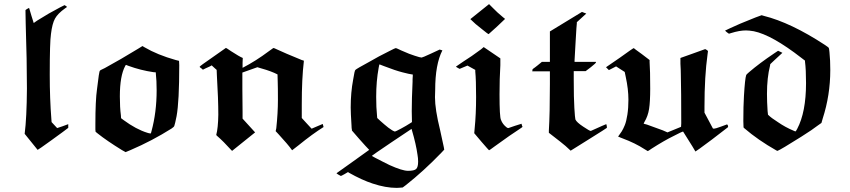

<svg xmlns="http://www.w3.org/2000/svg" viewBox="-20 -706 4137 934"><path d="M100 -55Q110 -133 111 -275Q111 -409 105 -593Q104 -618 104 -650V-657L108 -660Q113 -663 117 -665.5Q121 -668 122 -666L133 -629L144 -594L161 -606Q218 -642 272 -670L294 -681Q295 -681 300.5 -677Q306 -673 306 -672Q301 -668 296 -665Q261 -640 247.5 -615.5Q234 -591 228 -541Q222 -502 222 -343Q222 -226 230 -125L231 -112L244 -98L258 -83Q271 -87 285 -92L312 -102V-84Q297 -72 230.5 -24Q164 24 163 23Z M652 -469 673 -482 683 -476Q746 -439 835 -414L851 -410L852 -389Q852 -212 839 -141Q831 -101 828 -94Q827 -89 815 -81Q720 -21 615 24L591 34L573 24Q500 -21 456 -56L445 -65L444 -76V-102Q444 -218 452 -273Q462 -360 466 -362Q466 -364 490 -375Q567 -417 652 -469ZM604 -386Q602 -387 599 -388Q595 -390 594 -390H593Q591 -390 589 -385Q563 -337 563 -237Q563 -183 568 -146L569 -131L581 -122Q642 -77 697 -60Q706 -57 711 -57H714L717 -68Q742 -160 742 -267Q742 -315 738 -349V-354L726 -355Q664 -364 604 -386Z M1458 -407Q1448 -324 1448 -197V-132L1469 -109L1493 -83L1496 -80L1524 -92Q1549 -103 1550 -103L1554 -88Q1501 -55 1432 1Q1402 25 1401 25Q1399 23 1398 21Q1381 -3 1335 -53L1321 -68L1324 -82Q1332 -156 1332 -221Q1332 -284 1331 -307L1330 -344Q1299 -360 1252 -373L1232 -379L1159 -353V-273Q1160 -229 1160 -161V-129L1221 -62L1109 28L1103 22Q1068 -17 1037 -44Q1032 -48 1032 -50Q1041 -83 1042 -148Q1042 -224 1035 -340L1034 -366L1025 -374Q1015 -384 1013 -385L1010 -388L1001 -383Q998 -382 990 -378Q982 -374 979 -373L967 -367L959 -374Q951 -379 951 -381Q951 -384 1015 -428L1079 -473Q1081 -473 1104 -457Q1144 -431 1161 -424L1160 -400V-376Q1224 -409 1288 -457L1309 -472Q1311 -474 1331 -464Q1360 -450 1448 -414L1458 -411Z M1776 23Q1763 10 1728 -29.5Q1693 -69 1692 -71V-74Q1691 -78 1690.5 -83.5Q1690 -89 1690 -95Q1686 -157 1686 -183Q1686 -256 1698 -319Q1705 -364 1709 -366Q1715 -372 1776 -405Q1822 -432 1875 -458Q1902 -472 1905 -472Q1907 -472 1910.5 -470.5Q1914 -469 1920.5 -466Q1927 -463 1931 -461Q1976 -441 1997 -435Q2024 -426 2031 -426Q2035 -426 2076 -445L2119 -465L2125 -463L2132 -461Q2097 -393 2097 -268Q2096 -255 2096 -233Q2096 -174 2121 -73Q2136 -6 2139 10L2141 22L2126 38Q2041 126 1955 194L1939 206L1927 207Q1924 207 1918.5 207.5Q1913 208 1910 208Q1856 208 1793 187Q1741 170 1677 134L1673 131L1656 141Q1640 150 1638 150Q1637 150 1627 144Q1617 138 1617 137Q1617 136 1618 136Q1619 136 1698 79ZM1988 -343Q1988 -344 1981 -344.5Q1974 -345 1938.5 -354Q1903 -363 1849 -384Q1846 -385 1842.5 -386.5Q1839 -388 1836 -389Q1833 -390 1831 -391Q1829 -392 1828 -392L1826 -393Q1825 -393 1822 -376Q1810 -311 1810 -235Q1810 -182 1814 -144L1815 -132L1830 -118Q1850 -100 1869 -85Q1890 -69 1901 -66Q1904 -66 1931 -80.5Q1958 -95 1973 -105L1984 -112L1983 -165Q1983 -224 1987 -309Q1987 -314 1987 -319.5Q1987 -325 1987.5 -329Q1988 -333 1988 -336Q1988 -339 1988 -341ZM1965 125Q1995 125 2004.5 116Q2014 107 2014 80Q2014 63 2011 47Q2004 -4 1984 -72Q1982 -78 1982 -79Q1981 -79 1885.5 -14.5Q1790 50 1789 52Q1789 53 1805 61.5Q1821 70 1842 80.5Q1863 91 1875 97Q1937 125 1965 125Z M2268 -613 2359 -686 2379 -666Q2398 -646 2426 -623L2437 -614Q2437 -613 2397.5 -576.5Q2358 -540 2357 -540Q2354 -540 2321 -567Q2293 -588 2268 -613ZM2453 -83Q2454 -83 2485 -94L2517 -104Q2520 -91 2522 -89Q2522 -88 2507 -78Q2469 -54 2385 7Q2361 25 2359 25Q2358 25 2322.5 -16Q2287 -57 2287 -58Q2287 -59 2289 -81Q2296 -150 2296 -234Q2296 -318 2292 -358V-366L2254 -387L2235 -379L2216 -371Q2215 -371 2206.5 -376Q2198 -381 2198 -382L2233 -406Q2273 -431 2320 -466L2333 -477L2414 -422V-389Q2410 -324 2410 -247Q2410 -137 2417 -123Q2425 -101 2445 -86Q2449 -83 2453 -83Z M2854 -69Q2927 -102 2929 -102Q2930 -102 2931.5 -93.5Q2933 -85 2932 -84Q2932 -83 2844 -28L2756 27Q2740 13 2731 4Q2720 -6 2650 -60V-71Q2655 -154 2655 -297V-359H2569L2570 -363Q2570 -365 2570 -367L2571 -369L2574 -372Q2577 -374 2583 -378.5Q2589 -383 2594 -387L2616 -405H2655V-553L2811 -648Q2830 -641 2832 -640L2786 -598V-592Q2785 -589 2780 -501.5Q2775 -414 2775 -413V-405H2879V-402Q2879 -399 2854 -379L2829 -360H2771V-319Q2771 -228 2774 -181Q2777 -132 2779 -125Q2785 -111 2817 -90Q2848 -69 2854 -69Z M3363 31Q3363 29 3303 -66Q3298 -66 3254 -43Q3211 -22 3150 17Q3133 29 3131 29L3116 20Q3070 -10 3008 -33Q3004 -34 2999 -36.5Q2994 -39 2991 -40L2988 -41L2987 -42Q2987 -43 2992 -49Q2997 -55 3004.5 -67Q3012 -79 3019.5 -97.5Q3027 -116 3032 -148.5Q3037 -181 3037 -221Q3037 -272 3024 -332L3019 -356L2977 -383L2942 -365L2928 -379L2995 -425Q3060 -472 3063 -472Q3063 -471 3102 -443L3140 -414V-404Q3143 -365 3143 -275Q3143 -211 3137.5 -176Q3132 -141 3115 -113Q3110 -104 3112 -104Q3113 -104 3127 -100Q3151 -92 3204 -72L3227 -62L3293 -89L3294 -106Q3294 -266 3292 -340Q3292 -364 3290 -396V-424L3349 -445Q3409 -467 3410 -467Q3412 -467 3418 -463Q3424 -459 3424 -457Q3424 -456 3422 -442Q3407 -335 3407 -187V-158L3448 -81L3453 -80Q3460 -80 3487 -90L3517 -101Q3524 -94 3521 -87L3443 -27Q3364 32 3363 31Z M3655 -621 3685 -632Q3690 -631 3695 -629Q3827 -596 3992 -488Q4012 -475 4012 -472Q4015 -463 4018 -411Q4018 -406 4018.5 -390Q4019 -374 4019 -365Q4019 -243 3982 -129L3976 -108L3959 -96Q3935 -77 3878 -41Q3778 22 3762 28L3757 26Q3667 -25 3601 -82L3597 -86L3596 -117Q3596 -191 3599 -239Q3604 -324 3610 -341Q3610 -343 3624 -355Q3674 -398 3747 -447L3765 -459L3776 -454L3786 -449Q3753 -419 3746 -412L3727 -394L3726 -387Q3711 -328 3711 -249Q3711 -211 3714 -166L3716 -148Q3732 -132 3764 -112Q3800 -87 3841 -70Q3849 -66 3850.5 -67Q3852 -68 3858 -79Q3901 -160 3901 -302Q3901 -368 3896 -406V-411L3879 -424Q3735 -536 3647 -554Q3623 -558 3609 -558Q3577 -558 3536 -545L3526 -542L3516 -549L3507 -557L3532 -569Q3569 -587 3655 -621Z"/></svg>

Font: MathJax_Fraktur
Style: Bold
Weight: 700
Version: Version 1.1